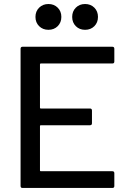

<svg xmlns="http://www.w3.org/2000/svg" viewBox="-20 -932 638 952"><path d="M546.9 -689.9V-627Q546.9 -617.2 537.1 -617.2H182.1Q178.2 -617.2 178.2 -612.8V-397.9Q178.2 -394 182.1 -394H425.8Q436 -394 436 -383.8V-320.8Q436 -311 425.8 -311H182.1Q178.2 -311 178.2 -307.1V-86.9Q178.2 -83 182.1 -83H537.1Q546.9 -83 546.9 -73.2V-9.8Q546.9 0 537.1 0H91.8Q82 0 82 -9.8V-689.9Q82 -700.2 91.8 -700.2H537.1Q546.9 -700.2 546.9 -689.9ZM447.8 -802.2Q429.7 -784.2 401.9 -784.2Q374 -784.2 356 -802.2Q337.9 -820.3 337.9 -848.1Q337.9 -876 356 -894Q374 -912.1 401.9 -912.1Q429.7 -912.1 447.8 -894Q465.8 -876 465.8 -848.1Q465.8 -820.3 447.8 -802.2ZM266.1 -802.2Q248 -784.2 220.2 -784.2Q192.4 -784.2 174.1 -802.2Q155.8 -820.3 155.8 -848.1Q155.8 -876 174.1 -894Q192.4 -912.1 220.2 -912.1Q248 -912.1 266.1 -894Q284.2 -876 284.2 -848.1Q284.2 -820.3 266.1 -802.2Z"/></svg>

Font: Gruenseis Font Medium
Style: Regular
Weight: 500
Designer: Jeremy Tribby
Foundry: Tribby Type
Version: Version 1.408;Glyphs 3.1.2 (3151)